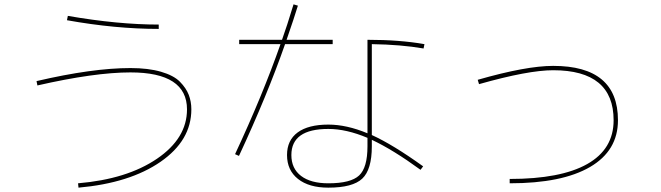

<svg xmlns="http://www.w3.org/2000/svg" viewBox="-20 -833 3040 883"><path d="M148 -460Q405 -520 580 -520Q662 -520 720.5 -503Q779 -486 807.5 -457Q836 -428 848 -397Q860 -366 860 -330Q860 -187 718.5 -89Q577 9 341 30L339 10Q564 -9 702 -103Q840 -197 840 -330Q840 -500 580 -500Q415 -500 152 -440ZM288 -740 292 -760Q522 -720 710 -720V-700Q511 -700 288 -740Z M1080 -630V-650H1277Q1299 -711 1330 -813L1350 -807Q1334 -754 1298 -650H1510V-630H1291Q1209 -395 1079 -116L1061 -124Q1188 -396 1270 -630ZM1670 -199Q1573 -240 1490 -240Q1320 -240 1320 -120Q1320 -58 1364.5 -24Q1409 10 1490 10Q1593 10 1631.5 -26Q1670 -62 1670 -160ZM1670 -220V-650Q1818 -650 1932 -630L1928 -610Q1824 -628 1690 -630V-212Q1787 -168 1926 -68L1914 -52Q1788 -144 1690 -190V-160Q1690 -53 1646 -11.5Q1602 30 1490 30Q1401 30 1350.5 -10Q1300 -50 1300 -120Q1300 -188 1349 -224Q1398 -260 1490 -260Q1574 -260 1670 -220Z M2177 -466Q2400 -530 2524 -530Q2822 -530 2822 -280Q2822 -140 2693.5 -65Q2565 10 2324 10V-10Q2559 -10 2680.5 -78.5Q2802 -147 2802 -280Q2802 -510 2524 -510Q2409 -510 2183 -446Z"/></svg>

Font: M PLUS 1p Thin
Style: Regular
Weight: 250
Version: Version 1.062